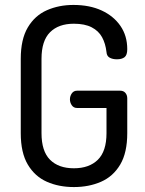

<svg xmlns="http://www.w3.org/2000/svg" viewBox="-20 -751 588 777"><path d="M279 6Q218 6 169.5 -15.5Q121 -37 92.5 -85Q64 -133 64 -212V-513Q64 -592 92.5 -640Q121 -688 169.5 -709.5Q218 -731 277 -731Q343 -731 391.5 -708.5Q440 -686 467.5 -646Q495 -606 495 -552Q495 -528 484 -519.5Q473 -511 453 -511Q436 -511 424 -517.5Q412 -524 411 -540Q407 -575 393 -600.5Q379 -626 351 -640.5Q323 -655 279 -655Q217 -655 182.5 -620.5Q148 -586 148 -513V-212Q148 -139 182.5 -104.5Q217 -70 279 -70Q341 -70 376 -104.5Q411 -139 411 -212V-314H292Q278 -314 270.5 -325Q263 -336 263 -349Q263 -362 270.5 -373Q278 -384 292 -384H466Q480 -384 487.5 -375Q495 -366 495 -353V-212Q495 -133 466.5 -85Q438 -37 389 -15.5Q340 6 279 6Z"/></svg>

Font: Dosis ExtraLight Medium
Style: Regular
Weight: 500
Version: Version 3.001; ttfautohint (v1.8.2)